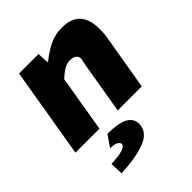

<svg xmlns="http://www.w3.org/2000/svg" viewBox="-230 -701 1108 1108"><g transform="rotate(-45 324.5 -147.0)"><path d="M102 -553H261L264 -484H270Q318 -523 364 -544.5Q410 -566 463 -566Q538 -566 575.5 -526.5Q613 -487 613 -403Q613 -369 608 -341L550 0H354L407 -316L412 -340Q416 -356 416 -361Q416 -380 401.5 -390Q387 -400 363 -400Q339 -400 316.5 -387Q294 -374 263 -346L205 0H9ZM234 153Q234 143 218.5 133Q203 123 168 124L217 53Q313 55 350 78Q387 101 387 142Q387 209 309.5 238.5Q232 268 113 272L110 193Q176 190 205 180Q234 170 234 153Z"/></g></svg>

Font: Nebula Sans Black
Style: Regular
Weight: 900
Italic angle: -9°
Designer: Paul D. Hunt for Adobe (as Source Sans)
Foundry: Nebula Entertainment & Broadcasting LLC
Version: Version 1.010